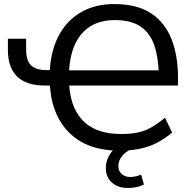

<svg xmlns="http://www.w3.org/2000/svg" viewBox="-20 -734 958 947"><path d="M568 9Q408 9 319 -82Q230 -173 225 -332L246 -312H203Q110 -312 64.5 -356.5Q19 -401 19 -487V-543H109V-489Q109 -435 133.5 -411.5Q158 -388 210 -388H238L225 -370Q228 -477 267.5 -554Q307 -631 377.5 -672.5Q448 -714 543 -714Q655 -714 724 -669Q793 -624 825.5 -542Q858 -460 858 -351V-312H302L320 -345Q321 -213 385 -143Q449 -73 578 -73Q627 -73 662.5 -81Q698 -89 728.5 -107Q759 -125 794 -153L829 -80Q794 -51 756.5 -31Q719 -11 673.5 -1Q628 9 568 9ZM546 -635Q438 -635 379.5 -563.5Q321 -492 320 -359L302 -387H787L763 -352Q763 -444 742 -507.5Q721 -571 673.5 -603Q626 -635 546 -635ZM610 193Q561 193 531.5 166Q502 139 502 94Q502 54 528 18.5Q554 -17 599 -37L630 0Q614 7 599 19Q584 31 574 47.5Q564 64 564 84Q564 111 581 125Q598 139 622 139Q636 139 649 136Q662 133 676 127L690 176Q675 184 655 188.5Q635 193 610 193Z"/></svg>

Font: Mulish Medium
Style: Regular
Weight: 500
Designer: Vernon Adams
Foundry: Vernon Adams
Version: Version 3.603; ttfautohint (v1.8.3)